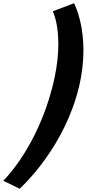

<svg xmlns="http://www.w3.org/2000/svg" viewBox="-41 -895 531 1175"><path d="M79 260C79 260 318.5 49 424.3 -297C533.1 -653 412 -875 412 -875L282 -826C282 -826 370.8 -655 261.3 -297C158 41 -21 211 -21 211Z"/></svg>

Font: Hussar
Style: BdSuprConOblThree
Weight: 700
Foundry: Cannot Into Space Fonts
Version: Version 2.00